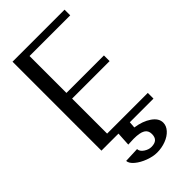

<svg xmlns="http://www.w3.org/2000/svg" viewBox="-300 -834 1148 1148"><g transform="rotate(-45 274.0 -260.0)"><path d="M223 138 127 142Q128 164 155 186.5Q182 209 221 223.5Q260 238 293 238Q333 238 368.5 224.5Q404 211 425 187.5Q446 164 446 137Q446 100 405.5 72Q365 44 303 35L306 -6H506V-54H162V-350H479V-398H162V-710H506V-758H66V-6H210L205 82Q239 80 252 80Q304 80 327 93.5Q350 107 350 137Q350 164 336 177Q322 190 293 190Q270 190 247 174.5Q224 159 223 138Z"/></g></svg>

Font: LXGW Marker Gothic
Style: Regular
Weight: 400
Version: Version 1.001